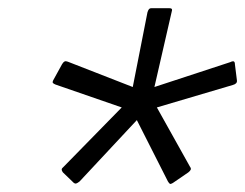

<svg xmlns="http://www.w3.org/2000/svg" viewBox="-20 -727 600 470"><path d="M315 -433 175 -283Q170 -279 167 -278Q164 -277 161 -279L134 -305Q131 -309 131 -312Q131 -315 136 -319L278 -464L116 -520Q111 -522 109.5 -524Q108 -526 110 -530L132 -570Q135 -575 138 -576.5Q141 -578 146 -576L305 -514L341 -697Q343 -703 345 -705Q347 -707 351 -707H394Q399 -707 400.5 -705Q402 -703 400 -697L358 -514L544 -575Q550 -578 552.5 -576.5Q555 -575 555 -570L560 -530Q561 -522 550 -519L364 -464L445 -319Q448 -315 447 -312Q446 -309 441 -305L403 -279Q398 -276 396 -277Q394 -278 391 -283Z"/></svg>

Font: Glory
Style: Italic
Weight: 400
Italic angle: -12°
Designer: Robert Leuschke
Foundry: Robert Leuschke
Version: Version 1.011